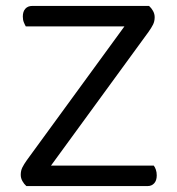

<svg xmlns="http://www.w3.org/2000/svg" viewBox="-20 -628 597 648"><path d="M483 -608Q491 -601 496.5 -591Q502 -581 502 -570Q502 -556 496.5 -545Q491 -534 481 -520L152 -69H499Q503 -64 506 -55.5Q509 -47 509 -36Q509 -19 500.5 -9.5Q492 0 478 0H69Q61 -7 55.5 -17Q50 -27 50 -38Q50 -52 55.5 -63Q61 -74 71 -88L400 -539H67Q64 -544 60.5 -552.5Q57 -561 57 -572Q57 -589 65.5 -598.5Q74 -608 89 -608H483Z"/></svg>

Font: Baloo 2 Latin
Style: Regular
Weight: 400
Designer: Sarang Kulkarni and Ek Type
Foundry: Ek Type
Version: Version 1.001